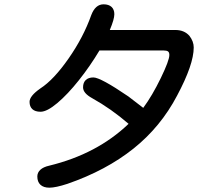

<svg xmlns="http://www.w3.org/2000/svg" viewBox="-20 -801 1040 890"><path d="M765 -546Q765 -558 759 -562.5Q753 -567 739 -567H441Q398 -495 346 -429.5Q294 -364 246 -323.5Q198 -283 168 -283Q143 -283 130 -295Q117 -307 117 -329Q117 -356 167 -391Q229 -431 298 -530Q367 -629 403 -731Q422 -781 460 -781Q484 -781 497 -769Q510 -757 510 -735Q510 -712 489 -662H793Q834 -662 858 -635Q878 -609 878 -581Q878 -502 801 -358Q725 -213 598.5 -112Q472 -11 293 51Q238 69 209 69Q182 69 167.5 55.5Q153 42 153 17Q153 -1 167 -14Q181 -27 208 -33Q430 -87 576 -227Q495 -297 407 -346Q365 -369 365 -396Q365 -418 377.5 -430Q390 -442 413 -442Q446 -442 575 -354L644 -301Q686 -358 725.5 -439.5Q765 -521 765 -546Z"/></svg>

Font: 寒蝉全圆体 Bold
Style: Regular
Weight: 700
Designer: Warren2060
      Designed by Motoya company      

      [Varela Round]
      Joe Prince(Latin component); Avraham Cornf
Foundry: ChillType
Version: Version 3.200